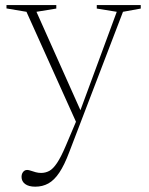

<svg xmlns="http://www.w3.org/2000/svg" viewBox="-20 -460 574 740"><path d="M297 -19.5 274.5 13 82 -414.5 5 -427.5V-440.5H197V-427L120.5 -414.5ZM116 259.5Q90.5 259.5 76.8 249.2Q63 239 63 221.5Q63 213.5 66 207.5Q69 201.5 73.8 198.2Q78.5 195 84.5 195Q90.5 195 99 198Q107.5 201 117.8 203.8Q128 206.5 138.5 206.5Q155 206.5 169.8 198.8Q184.5 191 199.8 168.2Q215 145.5 233.5 102L278 -3L284 -19L430 -414.5L353 -427V-440.5H522.5V-427L454 -414.5L247 126Q228 176.5 208.5 205.5Q189 234.5 166.5 247Q144 259.5 116 259.5Z"/></svg>

Font: Newsreader 16pt 16pt ExtraLight
Style: Regular
Weight: 250
Version: Version 1.003